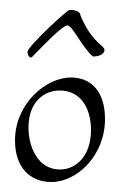

<svg xmlns="http://www.w3.org/2000/svg" viewBox="-20 -370 260 384"><path d="M100 -31C57 -31 37 -74 37 -115C37 -167 69 -189 99 -189C142 -189 162 -153 162 -110C162 -58 132 -31 100 -31ZM83 -6C134 -6 190 -59 190 -132C190 -186 163 -215 122 -215C71 -215 10 -162 10 -89C10 -35 40 -6 83 -6ZM45 -257C69 -281 104 -319 115 -319C125 -319 145 -274 166 -257C180 -257 189 -263 189 -270C189 -272 187 -275 185 -277C163 -295 150 -317 141 -339C140 -351 121 -350 119 -350C114 -350 35 -277 35 -266C35 -261 38 -255 42 -255C43 -255 44 -256 45 -257Z"/></svg>

Font: Stalemate
Style: Regular
Weight: 400
Designer: Astigmatic (AOETI)
Foundry: Astigmatic (AOETI)
Version: Version 001.000